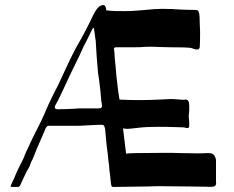

<svg xmlns="http://www.w3.org/2000/svg" viewBox="-20 -740 926 760"><path d="M22 -4Q22 -5 26 -13L28 -18L35 -32Q39 -43 43.5 -52.5Q48 -62 51 -69Q54 -76 62 -91Q70 -106 75 -118Q79 -131 108 -191Q150 -273 163 -306Q171 -325 179.5 -342Q188 -359 195 -374Q200 -383 203 -389.5Q206 -396 209 -401L257 -504L266 -522Q280 -550 294 -574Q297 -579 304.5 -592.5Q312 -606 318 -618L333 -647L345 -672Q356 -696 366.5 -708Q377 -720 390 -720Q397 -720 400 -705Q400 -701 401 -699L421 -697Q432 -696 472 -696Q495 -696 508 -697L548 -700Q593 -705 621 -705Q662 -705 697 -702L733 -701Q751 -701 758 -700Q769 -700 770 -673L771 -638Q772 -628 772 -606Q772 -573 771 -560Q772 -544 760 -544Q755 -544 747.5 -546.5Q740 -549 737 -550Q721 -553 649 -553L611 -554Q598 -555 573 -555Q555 -555 546 -554Q537 -553 516 -553H440Q431 -553 431 -546L433 -533Q433 -515 438 -472L441 -437L448 -378Q449 -369 453 -346Q461 -345 480 -345Q489 -344 511 -344H550Q572 -344 614 -346Q646 -348 656 -348Q670 -348 684 -346.5Q698 -345 705 -345L715 -346Q729 -346 729 -322V-302Q727 -284 727 -281Q727 -275 728 -267.5Q729 -260 729 -249V-243Q729 -233 722 -233Q718 -233 713.5 -234.5Q709 -236 703 -236Q694 -236 669.5 -237Q645 -238 603 -238Q558 -238 525.5 -234Q493 -230 486 -230Q475 -230 473 -231Q468 -231 467 -232L479 -132Q486 -132 490 -133L518 -134L635 -135Q671 -135 693 -134L762 -133Q790 -133 799 -134Q818 -135 825 -128.5Q832 -122 835 -107V-23Q837 -7 830.5 -3.5Q824 0 811 -0.5Q798 -1 790 -1Q747 -1 716 -2L613 -3Q587 -3 570 -2L429 0Q425 0 423 -1.5Q421 -3 420 -9Q418 -21 416 -45L413 -67Q413 -80 409 -105Q408 -122 402 -165L396 -230Q393 -241 391 -243.5Q389 -246 383 -246Q362 -246 352 -245L309 -243Q304 -242 280 -242H173H171Q166 -242 160 -231L156 -221L148 -202L126 -152Q109 -107 104 -100Q96 -77 89 -67Q87 -65 82 -54Q77 -43 73 -35L61 -9Q58 -3 56 -1.5Q54 0 48 0H28Q22 0 22 -4ZM234 -308Q248 -308 260.5 -309Q273 -310 281 -310Q285 -311 298 -311H370Q384 -311 384 -320Q384 -324 383 -329Q382 -334 381 -340Q380 -345 379 -361.5Q378 -378 376 -392L372 -425Q372 -425 368 -453Q365 -483 362.5 -519Q360 -555 359 -577L356 -598Q355 -603 353.5 -616.5Q352 -630 350 -630Q347 -630 337.5 -609Q328 -588 324 -581L310 -554L295 -521Q284 -499 274.5 -479Q265 -459 258 -445Q212 -344 200 -325Q197 -319 197 -316Q197 -310 202.5 -308.5Q208 -307 214.5 -307.5Q221 -308 223 -308Z"/></svg>

Font: Barriecito
Style: Regular
Weight: 400
Designer: Pablo Cosgaya & Sergio Jiménez
Foundry: Pablo Cosgaya & Sergio Jiménez
Version: Version 1.001